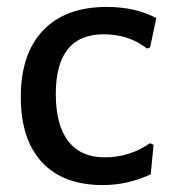

<svg xmlns="http://www.w3.org/2000/svg" viewBox="-20 -527 498 554"><path d="M288 -507Q370 -507 431 -475L413 -390L404 -387Q352 -428 279 -428Q141 -428 141 -256Q141 -166 177 -119.5Q213 -73 282 -73Q354 -73 413 -114L423 -109L415 -24Q348 7 277 7Q162 7 101 -59Q40 -125 40 -247Q40 -372 104.5 -439.5Q169 -507 288 -507Z"/></svg>

Font: Alegreya Sans SC Medium
Style: Regular
Weight: 500
Designer: Juan Pablo del Peral
Foundry: Huerta Tipografica
Version: Version 2.001;PS 002.001;hotconv 1.0.88;makeotf.lib2.5.64775